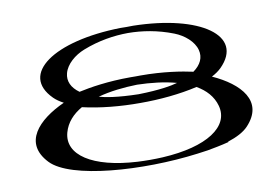

<svg xmlns="http://www.w3.org/2000/svg" viewBox="-67 -705 1179 814"><g transform="rotate(-10 522.5 -298.5)"><path d="M841 -325.3C857.7 -334.1 871.7 -343.8 882.4 -354.4C1003.2 -474.9 837.6 -590.2 549.6 -595.8C539.9 -596 530.2 -595.9 520.4 -595.4C511.8 -595.8 503.2 -596 494.7 -595.8C206.8 -590.2 41.1 -474.9 162 -354.4C172.6 -343.8 186.6 -334.1 203.3 -325.3C87.7 -273.2 4.9 -185.6 95.6 -90C177 -4.2 482.4 17.1 723.7 -14.2C755.1 -17.8 784.7 -22.6 811.8 -28.6C829.2 -32.1 846 -35.9 862 -40.1L860.2 -41.6C899.3 -54.2 929.9 -70.2 948.7 -90C1039.4 -185.6 956.6 -273.2 841 -325.3ZM353.7 -324.7C405.2 -338.9 464 -345.3 522.2 -346.7C580.3 -345.3 639.1 -338.9 690.7 -324.7C663.8 -317 614 -307.7 522.2 -305.7C430.3 -307.7 380.5 -317 353.7 -324.7ZM544 -382.6C536.6 -382.6 529.3 -382.5 522.2 -382.4C515 -382.5 507.7 -382.6 500.3 -382.6C402.8 -382.6 324.7 -369.8 277.1 -359.3C243.9 -383 229.6 -413 238.5 -446.4C248.2 -483.5 285.9 -515.9 328.2 -532.4C395.6 -558.8 461.5 -568.8 522.2 -569.2C582.8 -568.8 648.7 -558.8 716.1 -532.4C758.4 -515.9 796.1 -483.5 805.8 -446.4C814.7 -413 800.4 -383 767.3 -359.3C719.6 -369.8 641.5 -382.6 544 -382.6ZM196.1 -198.5C207.5 -240.1 236.2 -270.9 275.5 -293.4C351.1 -275.9 437.8 -267.6 522.2 -267.9C606.5 -267.6 693.2 -275.9 768.8 -293.4C808.1 -270.9 836.8 -240.1 848.2 -198.5C873.6 -105.4 769 -35.2 576.3 -24.6C559.2 -23.7 541.2 -23.2 522.2 -23.2C503.1 -23.2 485.1 -23.7 468 -24.6C275.4 -35.2 170.7 -105.4 196.1 -198.5Z"/></g></svg>

Font: Novoposelensky
Style: Regular
Weight: 400
Designer: Sasha Pavljenko
Version: Version 1.002;Fontself Maker 3.5.4